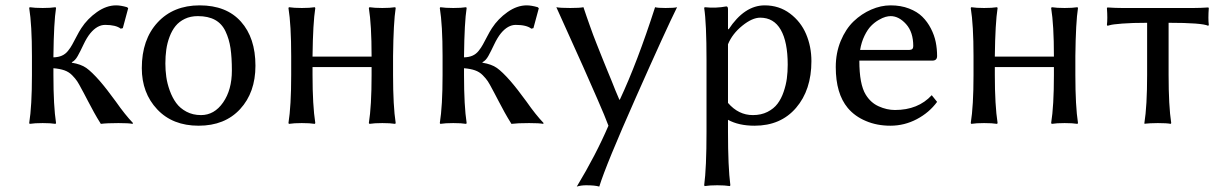

<svg xmlns="http://www.w3.org/2000/svg" viewBox="-20 -459 4561 716"><path d="M99.1 -250Q99.1 -366.2 88.9 -429.2L90.8 -432.1Q109.4 -429.2 139.2 -429.2Q168.9 -429.2 187 -432.1L189 -429.2Q180.7 -376.5 179.2 -250V-245.1Q197.8 -245.6 210.9 -251.5Q224.1 -257.3 233.6 -269.3Q243.2 -281.2 249.5 -293L265.6 -323.2Q274.9 -341.3 283.2 -354Q306.2 -389.2 341.6 -414.1Q377 -439 413.1 -439Q430.2 -439 454.1 -432.1L458 -428.2L438 -354L430.2 -352.1Q412.1 -366.2 372.1 -366.2Q342.8 -366.2 316.9 -335Q303.7 -318.8 291.7 -293.5Q279.8 -268.1 270 -250.5Q260.3 -232.9 248 -227.1V-225.1Q281.7 -219.7 301.8 -205.6Q321.8 -191.4 351.1 -158.2Q377.4 -127.9 412.1 -80.1Q446.3 -31.2 476.1 0L474.1 2.9Q460.9 0 421.9 0Q378.9 0 356 2.9Q341.3 -20.5 330.6 -40L308.6 -81.1L292 -112.8Q290 -116.7 285.6 -124.5Q274.4 -146 267.8 -156Q261.2 -166 249 -178.5Q236.8 -190.9 220 -196.8Q203.1 -202.6 179.2 -204.6V-179.2Q179.2 -63.5 189 0L187 2.9Q168.9 0 139.2 0Q109.4 0 90.8 2.9L88.9 0Q99.1 -63.5 99.1 -179.2Z M508.8 -205.1Q508.8 -311.5 567.6 -375.2Q626.5 -439 724.6 -439Q824.2 -439 878.4 -378.4Q932.6 -317.9 932.6 -213.9Q932.6 -114.3 875.5 -52.2Q818.4 9.8 720.7 9.8Q623.5 9.8 566.2 -51.3Q508.8 -112.3 508.8 -205.1ZM717.8 -398.9Q690.4 -398.9 669.2 -388.7Q647.9 -378.4 634.5 -361.8Q621.1 -345.2 612.3 -321.8Q603.5 -298.3 600.1 -273.9Q596.7 -249.5 596.7 -222.2Q596.7 -196.8 600.1 -172.4Q603.5 -147.9 613 -121.3Q622.6 -94.7 637 -75Q651.4 -55.2 675.3 -42.5Q699.2 -29.8 729.5 -29.8Q779.3 -29.8 812 -76.9Q844.7 -124 844.7 -195.8Q844.7 -245.1 839.6 -279.3Q834.5 -313.5 821 -342Q807.6 -370.6 782 -384.8Q756.3 -398.9 717.8 -398.9Z M1065.9 -250Q1065.9 -366.2 1055.7 -429.2L1057.6 -432.1Q1076.2 -429.2 1105.5 -429.2Q1135.7 -429.2 1153.8 -432.1L1155.8 -429.2Q1147 -373 1145.5 -250V-248H1365.7V-250Q1365.7 -366.2 1355.5 -429.2L1357.9 -432.1Q1376 -429.2 1405.8 -429.2Q1435.5 -429.2 1453.6 -432.1L1455.6 -429.2Q1447.3 -376.5 1445.8 -250V-179.2Q1445.8 -63.5 1455.6 0L1453.6 2.9Q1435.5 0 1405.8 0Q1376 0 1357.9 2.9L1355.5 0Q1365.7 -63.5 1365.7 -179.2V-209H1145.5V-179.2Q1145.5 -66.4 1155.8 0L1153.8 2.9Q1135.7 0 1105.5 0Q1076.2 0 1057.6 2.9L1055.7 0Q1065.9 -63.5 1065.9 -179.2Z M1630.4 -250Q1630.4 -366.2 1620.1 -429.2L1622.1 -432.1Q1640.6 -429.2 1670.4 -429.2Q1700.2 -429.2 1718.3 -432.1L1720.2 -429.2Q1711.9 -376.5 1710.4 -250V-245.1Q1729 -245.6 1742.2 -251.5Q1755.4 -257.3 1764.9 -269.3Q1774.4 -281.2 1780.8 -293L1796.9 -323.2Q1806.2 -341.3 1814.5 -354Q1837.4 -389.2 1872.8 -414.1Q1908.2 -439 1944.3 -439Q1961.4 -439 1985.4 -432.1L1989.3 -428.2L1969.2 -354L1961.4 -352.1Q1943.4 -366.2 1903.3 -366.2Q1874 -366.2 1848.1 -335Q1835 -318.8 1823 -293.5Q1811 -268.1 1801.3 -250.5Q1791.5 -232.9 1779.3 -227.1V-225.1Q1813 -219.7 1833 -205.6Q1853 -191.4 1882.3 -158.2Q1908.7 -127.9 1943.4 -80.1Q1977.5 -31.2 2007.3 0L2005.4 2.9Q1992.2 0 1953.1 0Q1910.2 0 1887.2 2.9Q1872.6 -20.5 1861.8 -40L1839.8 -81.1L1823.2 -112.8Q1821.3 -116.7 1816.9 -124.5Q1805.7 -146 1799.1 -156Q1792.5 -166 1780.3 -178.5Q1768.1 -190.9 1751.2 -196.8Q1734.4 -202.6 1710.4 -204.6V-179.2Q1710.4 -63.5 1720.2 0L1718.3 2.9Q1700.2 0 1670.4 0Q1640.6 0 1622.1 2.9L1620.1 0Q1630.4 -63.5 1630.4 -179.2Z M2054.7 -432.1Q2068.8 -429.2 2106.9 -429.2Q2142.6 -429.2 2155.8 -432.1L2167.5 -397.5L2179.2 -364.3L2191.9 -329.1L2204.6 -296.4L2218.8 -260.7L2231.9 -228Q2234.9 -219.7 2246.6 -191.9L2260.3 -158.7L2274.9 -122.1L2289.6 -87.4H2291.5Q2356.4 -225.6 2422.9 -432.1Q2432.6 -429.2 2461.9 -429.2Q2495.1 -429.2 2504.9 -432.1Q2463.4 -348.6 2351.6 -96.4Q2239.7 155.8 2214.8 236.8Q2198.7 231.9 2166 231.9Q2147 231.9 2130.9 236.8Q2201.7 119.6 2249 9.8Q2236.8 -23.4 2207.5 -90.3L2154.8 -210L2095.2 -342.3Q2059.1 -421.9 2054.7 -432.1Z M2694.8 -293.9V-75.2Q2733.9 -29.8 2787.6 -29.8Q2818.4 -29.8 2842 -41.7Q2865.7 -53.7 2879.6 -72.3Q2893.6 -90.8 2902.3 -116.5Q2911.1 -142.1 2914.3 -166.5Q2917.5 -190.9 2917.5 -217.8Q2917.5 -302.7 2891.6 -347.9Q2865.7 -393.1 2814.9 -393.1Q2785.2 -393.1 2748 -363Q2710.9 -333 2694.8 -293.9ZM2694.8 -352.1 2696.8 -349.1Q2755.9 -439 2831.5 -439Q2885.3 -439 2925.8 -408.7Q2966.3 -378.4 2986.1 -331.8Q3005.9 -285.2 3005.9 -231Q3005.9 -123.5 2948.7 -56.9Q2891.6 9.8 2793.9 9.8Q2734.9 9.8 2694.8 -12.2V32.2Q2694.8 163.6 2703.6 231.9L2701.7 234.9Q2683.1 231.9 2654.8 231.9Q2626.5 231.9 2607.9 234.9L2606 231.9Q2614.7 167.5 2614.7 32.2V-234.9Q2614.7 -373.5 2606 -429.2L2607.9 -432.1Q2649.9 -427.7 2688.5 -435.1Q2694.8 -435.1 2694.8 -424.8Z M3187.5 -272.9H3371.6Q3385.7 -272.9 3385.7 -287.1Q3385.7 -339.4 3358.9 -369.1Q3332 -398.9 3301.3 -398.9Q3293 -398.9 3282.2 -396Q3271.5 -393.1 3256.3 -384.3Q3241.2 -375.5 3228.3 -362.3Q3215.3 -349.1 3203.9 -325.7Q3192.4 -302.2 3187.5 -272.9ZM3454.6 -104 3474.6 -79.1Q3445.3 -39.1 3398.9 -14.6Q3352.5 9.8 3300.3 9.8Q3250 9.8 3209 -7.8Q3168 -24.9 3141.6 -56.2Q3096.7 -109.9 3096.7 -209Q3096.7 -261.7 3115.2 -306.4Q3133.8 -351.1 3163.3 -379.4Q3192.9 -407.7 3229 -423.3Q3265.1 -439 3301.3 -439Q3339.4 -439 3369.9 -427.2Q3400.4 -415.5 3419.4 -396.7Q3438.5 -377.9 3451.4 -352.8Q3464.4 -327.6 3469.5 -302.2Q3474.6 -276.9 3474.6 -250Q3474.6 -232.9 3456.5 -232.9H3184.6Q3184.6 -144.5 3208.5 -106Q3227.1 -75.7 3256.8 -62.5Q3287.1 -48.8 3317.4 -48.8Q3403.8 -48.8 3454.6 -104Z M3610.4 -250Q3610.4 -366.2 3600.1 -429.2L3602.1 -432.1Q3620.6 -429.2 3649.9 -429.2Q3680.2 -429.2 3698.2 -432.1L3700.2 -429.2Q3691.4 -373 3689.9 -250V-248H3910.2V-250Q3910.2 -366.2 3899.9 -429.2L3902.3 -432.1Q3920.4 -429.2 3950.2 -429.2Q3980 -429.2 3998 -432.1L4000 -429.2Q3991.7 -376.5 3990.2 -250V-179.2Q3990.2 -63.5 4000 0L3998 2.9Q3980 0 3950.2 0Q3920.4 0 3902.3 2.9L3899.9 0Q3910.2 -63.5 3910.2 -179.2V-209H3689.9V-179.2Q3689.9 -66.4 3700.2 0L3698.2 2.9Q3680.2 0 3649.9 0Q3620.6 0 3602.1 2.9L3600.1 0Q3610.4 -63.5 3610.4 -179.2Z M4257.8 -374Q4202.1 -374 4165.3 -371.1Q4128.4 -368.2 4119.1 -365.2L4109.9 -362.8L4107.9 -366.2Q4110.8 -388.7 4107.9 -429.2L4109.9 -431.2Q4140.1 -429.2 4164.6 -429.2H4430.7Q4455.6 -429.2 4485.8 -431.2L4487.8 -429.2Q4484.9 -388.7 4487.8 -366.2L4485.8 -362.8Q4462.4 -374 4337.9 -374V-180.2Q4337.9 -63.5 4347.7 0L4345.7 2.9Q4332 0 4297.9 0Q4282.2 0 4269.8 0.7Q4257.3 1.5 4252.9 2L4248.5 2.9L4247.6 0Q4257.8 -63.5 4257.8 -180.2Z"/></svg>

Font: Linux Biolinum G
Style: Regular
Weight: 400
Designer: Philipp H. Poll
Foundry: Philipp H. Poll
Version: Version 1.1.0 ; ttfautohint (v1.6)